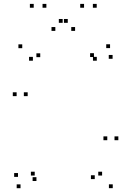

<svg xmlns="http://www.w3.org/2000/svg" viewBox="-20 -971 660 1001"><path d="M567.8 10V-10H547.8V10ZM597 -240V-260H577V-240ZM539.3 -240V-260H519.3V-240ZM474 -37.3V-57.3H454V-37.3ZM512.3 -55.8V-75.8H492.3V-55.8ZM161 -55.8V-75.8H141V-55.8ZM170 -27.3V-47.3H150V-27.3ZM567 -664.5V-684.5H547V-664.5ZM553.8 -720.2V-740.2H533.8V-720.2ZM96 -719.8V-739.8H76V-719.8ZM66.7 -469.8V-489.8H46.7V-469.8ZM124.3 -469.8V-489.8H104.3V-469.8ZM189.8 -673V-693H169.8V-673ZM151.5 -654.5V-674.5H131.5V-654.5ZM484.7 -654.5V-674.5H464.7V-654.5ZM469.8 -673.7V-693.7H449.8V-673.7ZM73.8 -48.8V-68.8H53.8V-48.8ZM87 10.2V-9.8H67V10.2ZM221.8 -930.7V-950.7H201.8V-930.7ZM333.3 -852V-872H313.3V-852ZM306.7 -852V-872H286.7V-852ZM418.2 -930.7V-950.7H398.2V-930.7ZM484.2 -930.7V-950.7H464.2V-930.7ZM371.5 -810V-830H351.5V-810ZM268.5 -810V-830H248.5V-810ZM155.8 -930.7V-950.7H135.8V-930.7Z"/></svg>

Font: Monaspace Xenon Dots Var
Style: Regular
Weight: 400
Designer: Riley Cran and the Lettermatic Team
Version: Version 1.100 (Monaspace Xenon Dots)